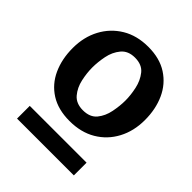

<svg xmlns="http://www.w3.org/2000/svg" viewBox="-143 -813 619 619"><g transform="rotate(45 166.5 -503.5)"><path d="M174 -735Q226 -735 261.5 -712Q297 -689 315 -649.5Q333 -610 333 -560Q333 -510 312 -470.5Q291 -431 253 -408.5Q215 -386 163 -386Q111 -386 75.5 -408.5Q40 -431 22 -470.5Q4 -510 4 -560Q4 -610 25 -649.5Q46 -689 84 -712Q122 -735 174 -735ZM168 -680Q137 -680 120.5 -660Q104 -640 98.5 -612.5Q93 -585 93 -560Q93 -535 99 -507.5Q105 -480 121.5 -460.5Q138 -441 169 -441Q201 -441 217 -460.5Q233 -480 238.5 -508Q244 -536 244 -560Q244 -585 238 -612.5Q232 -640 216 -660Q200 -680 168 -680ZM38 -330H297V-272H38Z"/></g></svg>

Font: Rosario Light
Style: Bold
Weight: 700
Version: Version 1.101; ttfautohint (v1.8.1.43-b0c9)